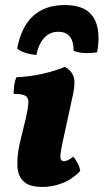

<svg xmlns="http://www.w3.org/2000/svg" viewBox="-20 -732 411 761"><path d="M148 9Q97 9 74 -12.5Q51 -34 49 -72.5Q47 -111 58 -163L83 -266Q92 -306 92.5 -326Q93 -346 79.5 -353Q66 -360 34 -360Q34 -377 36.5 -394.5Q39 -412 45 -426Q97 -428 146.5 -439Q196 -450 237 -467Q261 -455 270.5 -431.5Q280 -408 270 -361L229 -172Q218 -122 219.5 -107.5Q221 -93 233 -93Q240 -93 249 -97Q258 -101 270 -111Q279 -102 287.5 -85.5Q296 -69 298 -54Q266 -21 227 -6Q188 9 148 9ZM237 -712Q320 -712 350.5 -663Q381 -614 365 -525Q345 -521 320 -521.5Q295 -522 272 -530Q272 -606 211 -606Q176 -606 154 -580.5Q132 -555 124 -514Q102 -516 82.5 -522Q63 -528 48 -539Q80 -712 237 -712Z"/></svg>

Font: Vollkorn ExtraBold
Style: Italic
Weight: 800
Italic angle: -11°
Designer: Friedrich Althausen
Foundry: Friedrich Althausen
Version: Version 5.000; ttfautohint (v1.8.3)